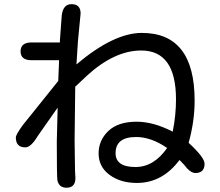

<svg xmlns="http://www.w3.org/2000/svg" viewBox="-20 -836 1040 906"><path d="M335 -426.8 332 -175.8 334 -29.3 335.9 3.9Q335.9 49.8 293.9 49.8Q258.8 49.8 251 15.6Q248 0 248 -167L252 -328.1L158.2 -194.3Q126 -140.6 99.6 -140.6Q54.7 -140.6 54.7 -187.5Q54.7 -200.2 87.9 -246.1L254.9 -454.1L258.8 -551.8H128.9Q77.1 -551.8 77.1 -593.8Q77.1 -635.7 128.9 -635.7H262.7V-645.5L271.5 -764.6Q278.3 -816.4 317.4 -816.4Q360.4 -816.4 360.4 -772.5L347.7 -640.6L340.8 -532.2Q516.6 -680.7 649.4 -680.7Q898.4 -680.7 898.4 -361.3Q898.4 -263.7 870.1 -162.1Q945.3 -92.8 945.3 -63.5Q945.3 -19.5 901.4 -19.5Q883.8 -19.5 862.3 -42L849.6 -57.6L827.1 -81.1Q746.1 27.3 626 27.3Q548.8 27.3 497.1 -10.7Q445.3 -48.8 445.3 -112.3Q445.3 -173.8 491.2 -217.8Q537.1 -261.7 625 -261.7Q704.1 -261.7 794.9 -214.8Q810.5 -291 810.5 -367.2Q810.5 -597.7 646.5 -597.7Q519.5 -597.7 388.7 -477.5ZM768.6 -137.7Q693.4 -189.5 622.1 -189.5Q525.4 -189.5 525.4 -113.3Q525.4 -47.9 619.1 -47.9Q706.1 -47.9 768.6 -137.7Z"/></svg>

Font: MotoyaLMaru
Style: W3 mono
Weight: 400
Version: Version 1.01